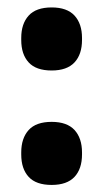

<svg xmlns="http://www.w3.org/2000/svg" viewBox="-20 -494 283 527"><path d="M121.8 13.6Q79 13.6 58.7 -8.5Q38.3 -30.6 38.3 -70.2V-75.5Q38.3 -114.6 58.7 -137.1Q79 -159.5 121.8 -159.5Q164 -159.5 184.6 -137.1Q205.1 -114.6 205.1 -75.5V-70.2Q205.1 -30.6 184.5 -8.5Q163.8 13.6 121.8 13.6ZM121.8 -300.5Q79 -300.5 58.7 -322.7Q38.3 -344.8 38.3 -384.3V-389.7Q38.3 -428.8 58.7 -451.2Q79 -473.6 121.8 -473.6Q164 -473.6 184.6 -451.2Q205.1 -428.8 205.1 -389.7V-384.3Q205.1 -344.8 184.5 -322.7Q163.8 -300.5 121.8 -300.5Z"/></svg>

Font: Anek Tamil Medium
Style: Regular
Weight: 500
Designer: Aadarsh Rajan (Tamil), Yesha Goshar (Latin)
Foundry: Ek Type
Version: Version 1.003